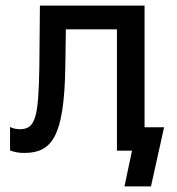

<svg xmlns="http://www.w3.org/2000/svg" viewBox="-20 -540 633 688"><path d="M67 8C166 8 210 -50 214 -299L216 -435H399V0H453L426 128H521L568 -84H498V-520H123L121 -299C118 -119 107 -77 51 -77C41 -77 27 -79 16 -85V-1C31 5 47 8 67 8Z"/></svg>

Font: Fixel Display Medium
Style: Regular
Weight: 500
Designer: AlfaBravo + MacPaw
Foundry: Kyrylo Tkachov, Marchela Mozhyna, Serhii Makarenko, Maria Weinstein, Zakhar Kryvoshyya
Version: Version 1.211